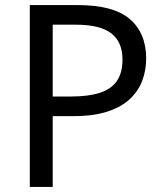

<svg xmlns="http://www.w3.org/2000/svg" viewBox="-20 -734 645 754"><path d="M286 -714Q426 -714 490 -659Q554 -604 554 -504Q554 -460 539.5 -419.5Q525 -379 492 -347Q459 -315 404 -296.5Q349 -278 269 -278H187V0H97V-714ZM278 -637H187V-355H259Q327 -355 372 -369.5Q417 -384 439 -416Q461 -448 461 -500Q461 -569 417 -603Q373 -637 278 -637Z"/></svg>

Font: lkorean85
Style: Book
Weight: 400
Designer: Jelle Bosma - Monotype Design Team
Foundry: Monotype Imaging Inc.
Version: Version 2.003